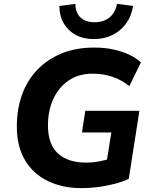

<svg xmlns="http://www.w3.org/2000/svg" viewBox="-20 -962 782 993"><path d="M402 11Q304 11 228 -25.5Q152 -62 109.5 -133.5Q67 -205 67 -307Q67 -395 93 -469.5Q119 -544 171 -599Q223 -654 297 -685Q371 -716 468 -716Q522 -716 567.5 -706Q613 -696 649.5 -678.5Q686 -661 709 -639L649 -517Q608 -549 561 -565Q514 -581 460 -581Q386 -581 334 -545Q282 -509 255 -448.5Q228 -388 228 -314Q228 -215 280 -168Q332 -121 425 -121Q460 -121 494 -127.5Q528 -134 562 -145L525 -85L556 -277H404L421 -389H701L646 -37Q611 -21 570 -10.5Q529 0 486.5 5.5Q444 11 402 11ZM464 -760Q410 -760 370.5 -782Q331 -804 309 -842.5Q287 -881 287 -931L370 -942Q370 -897 396 -872Q422 -847 469 -847Q516 -847 546.5 -872Q577 -897 585 -942L668 -931Q656 -853 600.5 -806.5Q545 -760 464 -760Z"/></svg>

Font: Nunito Sans 12pt ExtraBold
Style: Italic
Weight: 800
Italic angle: -9°
Designer: Vernon Adams
Foundry: Vernon Adams
Version: Version 3.101;gftools[0.9.27]